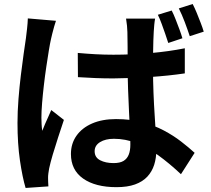

<svg xmlns="http://www.w3.org/2000/svg" viewBox="-20 -863 1040 945"><path d="M362.8 -602.5Q406.4 -598.5 449.8 -596.1Q493.2 -593.7 537.7 -593.7Q629.9 -593.7 720.9 -601.7Q811.9 -609.8 889.6 -625.4V-501.8Q810.9 -490.1 719.7 -484Q628.5 -477.9 537.9 -477.1Q494.3 -477.1 450.9 -478.7Q407.6 -480.3 363.6 -483.3ZM743.4 -771.4Q740.7 -757 739.2 -740.1Q737.7 -723.2 736.7 -706.8Q735.7 -690.7 734.8 -663.4Q733.9 -636.1 733.5 -602.6Q733.1 -569 733.1 -532.8Q733.1 -464.2 735.5 -404.9Q737.9 -345.6 741.3 -295.2Q744.7 -244.8 747.1 -202.5Q749.4 -160.1 749.4 -124.4Q749.4 -85.2 738.8 -51.7Q728.1 -18.3 705.1 6.5Q682 31.2 644.7 44.7Q607.4 58.2 553.4 58.2Q449.4 58.2 389.2 15.9Q329.1 -26.4 329.1 -105Q329.1 -156 356.3 -194.8Q383.6 -233.7 433.4 -255.3Q483.2 -276.9 550.9 -276.9Q621.7 -276.9 680 -261.6Q738.4 -246.2 785.8 -221.1Q833.2 -196 870.9 -166.8Q908.6 -137.7 938 -110.8L870.6 -5.6Q812.7 -59.9 758.6 -98.9Q704.4 -137.9 651 -158.9Q597.6 -179.9 540.8 -179.9Q498.9 -179.9 472.4 -163.5Q445.8 -147.1 445.8 -118.7Q445.8 -88.3 472.8 -74.3Q499.7 -60.3 538.9 -60.3Q570.2 -60.3 587.9 -70.9Q605.6 -81.6 613.6 -101.9Q621.6 -122.2 621.6 -151.4Q621.6 -177.1 619.6 -219.4Q617.6 -261.8 615 -313.6Q612.4 -365.3 610.4 -421.6Q608.4 -478 608.4 -532.3Q608.4 -589.3 608 -636.1Q607.6 -682.8 607 -705Q607 -716.7 605.1 -736.5Q603.1 -756.3 600.4 -771.4ZM255.4 -760.6Q251.8 -750.7 246.7 -732.8Q241.6 -714.9 237.3 -697.5Q233.1 -680.1 231.1 -671.1Q226.4 -650.7 220.5 -615.1Q214.6 -579.4 208 -534.9Q201.3 -490.4 196 -444Q190.6 -397.5 187.2 -355.8Q183.8 -314.1 183.8 -284.1Q183.8 -269.8 184.7 -252.1Q185.5 -234.4 188.1 -219.1Q194.7 -237 202.2 -253.7Q209.6 -270.5 217.5 -287.9Q225.5 -305.2 232.3 -321.4L294.5 -272.9Q280.6 -231.6 266 -186.6Q251.3 -141.7 239.5 -101.6Q227.7 -61.4 221.9 -34Q219.9 -24 218.1 -10Q216.3 3.9 216.6 12.4Q216.8 20.1 217 31.7Q217.2 43.2 218.2 54.4L106 62.1Q90.4 10 78.2 -72.8Q66.1 -155.6 66.1 -257.4Q66.1 -313.7 70.9 -374.9Q75.7 -436.1 82.7 -493.4Q89.6 -550.7 96.4 -598Q103.3 -645.3 107.5 -674.4Q110.3 -695.4 113.2 -722Q116.2 -748.6 117 -772.4ZM825.1 -811.2Q834.9 -792.1 844.5 -767.4Q854.2 -742.7 863.2 -718.4Q872.2 -694.1 877.8 -674.7L808.2 -651.5Q801.2 -673.5 792.8 -697.7Q784.4 -721.9 775.6 -745.9Q766.9 -770 756.9 -790.3ZM928.3 -843.3Q938.3 -824 948.4 -799.4Q958.4 -774.8 967.7 -750.7Q977 -726.7 982.8 -707.2L914 -684.9Q903.3 -717.3 889.3 -754.5Q875.3 -791.7 860.1 -821.6Z"/></svg>

Font: Noto Sans KR Thin
Style: Regular
Weight: 100
Designer: Ryoko NISHIZUKA 西塚涼子 (kana, bopomofo & ideographs); Paul D. Hunt (Latin, Greek & Cyrillic); Sandoll Communications 산돌커뮤니
Foundry: Adobe
Version: Version 2.004-H2;hotconv 1.0.118;makeotfexe 2.5.65603